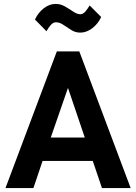

<svg xmlns="http://www.w3.org/2000/svg" viewBox="-20 -963 697 983"><path d="M8 0 271 -700H386L649 0H502L455 -139H198L151 0ZM240 -259H414L328 -513ZM218 -803 159 -863Q175 -898 204 -920.5Q233 -943 265 -943Q290 -943 312.5 -930Q335 -917 355 -903.5Q375 -890 391 -890Q405 -890 417 -904Q429 -918 439 -935L498 -876Q482 -841 452.5 -818.5Q423 -796 391 -796Q366 -796 344.5 -809.5Q323 -823 304 -836Q285 -849 266 -849Q252 -849 239.5 -834.5Q227 -820 218 -803Z"/></svg>

Font: Zen Kaku Gothic New Black
Style: Regular
Weight: 900
Designer: Yoshimichi Ohira
Foundry: Positype
Version: Version 1.001